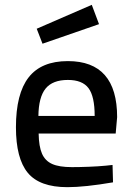

<svg xmlns="http://www.w3.org/2000/svg" viewBox="-20 -764 547 795"><path d="M46 0ZM46 -237Q46 -376 98.5 -443.5Q151 -511 261 -511Q465 -511 465 -279L459 -211H140Q141 -157 154 -127.5Q167 -98 196 -85Q225 -72 278 -72Q309 -72 348 -73.5Q387 -75 418 -78L446 -81L448 -9Q331 11 259 11Q144 11 95 -48.5Q46 -108 46 -237ZM372 -284Q372 -365 346.5 -399Q321 -433 261 -433Q198 -433 169 -397.5Q140 -362 139 -284ZM132 -645 360 -744 390 -664 156 -583Z"/></svg>

Font: sheba-seeBold
Style: Regular
Weight: 600
Designer: Mohamed Galeb, the designers
Foundry: Kief Type Foundry
Version: Version 2.010; ttfautohint (v1.5.33-1714) -l 8 -r 50 -G 200 